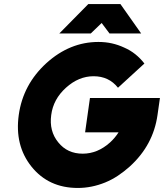

<svg xmlns="http://www.w3.org/2000/svg" viewBox="-20 -920 813 952"><path d="M274 -754H430L484 -806L523 -754H680L577 -900H418ZM468 -712Q326 -712 210 -607Q94 -501 73 -350Q52 -199 136 -94Q221 12 366 12Q434 12 501 -15Q535 -29 565 -49Q595 -69 623 -94Q740 -200 761 -350L773 -434H426L402 -264H568Q559 -250 548.5 -237.5Q538 -225 526 -214Q464 -158 390 -158Q314 -158 269 -214Q223 -270 234 -350Q244 -428 307 -485Q370 -542 444 -542Q520 -542 565 -485L696 -605Q676 -631 651 -651Q626 -671 596 -684Q566 -698 534.5 -705Q503 -712 468 -712Z"/></svg>

Font: Unageo
Style: Black-Italic
Weight: 900
Designer: Richard Sepsi
Foundry: Richard Sepsi
Version: Version 2.000